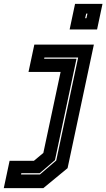

<svg xmlns="http://www.w3.org/2000/svg" viewBox="-128 -770 549 990"><path d="M-108.5 200 -78.5 59H47L95.5 18.5L184.5 -399H19L49 -540H356L220.5 97L95.5 200ZM-19.5 129.5H78L162 57.5L275 -473.5H101L99.5 -467H266.5L155.5 55.5L77 123H-18ZM231 -618 259 -750H400.5L372.5 -618ZM311 -676H317.5L323 -700H316.5Z"/></svg>

Font: Tourney Thin ExtraBold
Style: Italic
Weight: 800
Italic angle: -12°
Version: Version 1.015